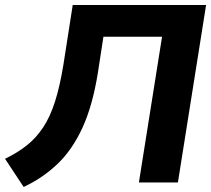

<svg xmlns="http://www.w3.org/2000/svg" viewBox="-40 -725 839 763"><path d="M54 18 -20 -94Q28 -117 65.5 -146.5Q103 -176 131 -218Q159 -260 178.5 -321Q198 -382 212 -468L249 -705H779L667 0H512L604 -579H371L349 -436Q328 -305 287.5 -217Q247 -129 188 -73Q129 -17 54 18Z"/></svg>

Font: Winston
Style: Bold Italic
Weight: 700
Italic angle: -9°
Designer: Original fonts by Vernon Adams / Changes by Cristiano Sobral
Foundry: Original fonts by Vernon Adams / Changes by Cristiano Sobral
Version: Version 2.503;July 17, 2020;FontCreator 13.0.0.2655 64-bit